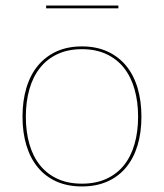

<svg xmlns="http://www.w3.org/2000/svg" viewBox="-20 -665 590 691"><path d="M275 -498Q326.5 -498 366.5 -479.8Q406.5 -461.5 433.8 -428.5Q461 -395.5 475 -348.8Q489 -302 489 -245Q489 -188 475 -141.8Q461 -95.5 433.8 -62.5Q406.5 -29.5 366.5 -11.8Q326.5 6 275 6Q223 6 183.2 -11.8Q143.5 -29.5 116.2 -62.5Q89 -95.5 75 -141.8Q61 -188 61 -245Q61 -302 75 -348.8Q89 -395.5 116.2 -428.5Q143.5 -461.5 183.2 -479.8Q223 -498 275 -498ZM275 -4Q325 -4 363 -21.5Q401 -39 426.2 -70.5Q451.5 -102 464.2 -146.5Q477 -191 477 -245Q477 -299 464.2 -343.8Q451.5 -388.5 426.2 -420.5Q401 -452.5 363 -470.2Q325 -488 275 -488Q224.5 -488 186.8 -470.2Q149 -452.5 123.8 -420.5Q98.5 -388.5 85.8 -343.8Q73 -299 73 -245Q73 -191 85.8 -146.5Q98.5 -102 123.8 -70.5Q149 -39 186.8 -21.5Q224.5 -4 275 -4ZM146 -645H406V-635H146Z"/></svg>

Font: Lato 2
Style: Regular
Weight: 100
Designer: Lukasz Dziedzic with Adam Twardoch and Botio Nikoltchev
Foundry: tyPoland Lukasz Dziedzic
Version: Version 2.015; 2015-08-06; http://www.latofonts.com/